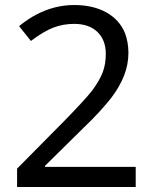

<svg xmlns="http://www.w3.org/2000/svg" viewBox="-20 -744 612 764"><path d="M48 0V-73L235 -262Q277 -305 305 -335.5Q333 -366 347 -384Q377 -425 389 -457Q401 -489 401 -529Q401 -585 367.5 -617Q334 -649 275 -649Q231 -649 192 -634Q153 -619 103 -581L56 -640Q90 -668 125.5 -686.5Q161 -705 198.5 -714.5Q236 -724 275 -724Q350 -724 402.5 -695Q455 -666 477 -613Q491 -576 491 -534Q491 -488 474 -444Q457 -400 423 -355Q406 -333 377.5 -301.5Q349 -270 308 -231L159 -84V-80H520V0Z"/></svg>

Font: Noto Naskh Arabic
Style: Regular
Weight: 400
Designer: Monotype Design Team, David Williams, Mohamad Dakak and Nizar Qandah
Foundry: Monotype Imaging Inc.
Version: Version 2.013